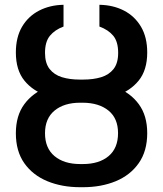

<svg xmlns="http://www.w3.org/2000/svg" viewBox="-20 -780 688 810"><path d="M318.4 -435.5H329.6Q407.2 -435.5 468.8 -412.1Q530.3 -388.7 565.7 -340.3Q601.1 -292 601.1 -218.3Q601.1 -142.6 565.4 -91.8Q529.8 -41 468.5 -15.6Q407.2 9.8 329.6 9.8H318.4Q241.2 9.8 179.7 -15.6Q118.2 -41 82.5 -91.6Q46.9 -142.1 46.9 -217.8Q46.9 -292 82.5 -340.3Q118.2 -388.7 179.4 -412.4Q240.7 -436 318.4 -435.5ZM329.6 -346.7H318.4Q250.5 -346.7 210.2 -313.5Q169.9 -280.3 169.9 -217.8Q169.9 -154.8 210.2 -121.3Q250.5 -87.9 318.4 -87.9H329.6Q397.9 -87.9 438 -121.3Q478 -154.8 478 -218.3Q478 -280.8 437.7 -313.5Q397.5 -346.2 329.6 -346.7ZM332 -444.3Q373.5 -444.3 406.7 -454.3Q439.9 -464.4 459.2 -489Q478.5 -513.7 478.5 -557.1Q478.5 -604 457.8 -629.2Q437 -654.3 399.4 -668V-759.8Q457.5 -758.8 502.9 -735.4Q548.3 -711.9 574.7 -667.5Q601.1 -623 601.1 -558.6Q601.1 -483.9 564.7 -439.5Q528.3 -395 467.3 -375.5Q406.2 -356 332 -356H315.4Q242.2 -356 180.9 -375.5Q119.6 -395 83.3 -439.5Q46.9 -483.9 46.9 -558.6Q46.9 -623 73.2 -667.5Q99.6 -711.9 145.3 -735.4Q190.9 -758.8 248 -759.8V-668Q211.4 -654.3 190.7 -629.2Q169.9 -604 169.9 -557.1Q169.9 -513.7 189.2 -489Q208.5 -464.4 241.5 -454.3Q274.4 -444.3 315.4 -444.3Z"/></svg>

Font: Inter
Style: 540
Weight: 540
Designer: Rasmus Andersson
Foundry: rsms
Version: Version 4.001;git-66647c0bb